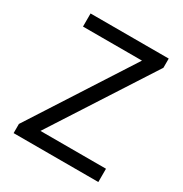

<svg xmlns="http://www.w3.org/2000/svg" viewBox="-170 -862 943 991"><g transform="rotate(30 301.5 -366.5)"><path d="M49.8 0V-54.7L436.5 -655.3H85V-733.4H550.8V-678.7L164.1 -79.1H554.7V0Z"/></g></svg>

Font: Bpmf Zihi Sans Regular
Style: Regular
Weight: 400
Foundry: But Ko
Version: Version 1.320